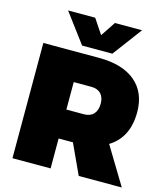

<svg xmlns="http://www.w3.org/2000/svg" viewBox="-132 -1026 988 1128"><g transform="rotate(15 362.5 -461.5)"><path d="M458 -745H274L141 -923H306L366 -833L426 -923H591ZM715 0H453L369 -182H282V0H50V-701H389Q532 -701 610 -635.5Q688 -570 688 -450Q688 -296 577 -228ZM282 -525V-358H389Q427 -358 447.5 -380.5Q468 -403 468 -443Q468 -482 447.5 -503.5Q427 -525 389 -525Z"/></g></svg>

Font: MontserratBlack
Style: Regular
Weight: 900
Designer: Julieta Ulanovsky
Foundry: Julieta Ulanovsky
Version: Version 4.000